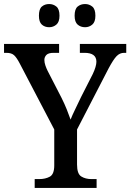

<svg xmlns="http://www.w3.org/2000/svg" viewBox="-23 -932 646 952"><path d="M149 0V-44H171Q202 -44 224 -56Q246 -68 246 -112V-290L75 -617Q60 -646 47 -658Q34 -670 9 -670H-3V-714H270V-670H243Q217 -670 207 -659.5Q197 -649 197 -635Q197 -622 202 -607.5Q207 -593 213 -581L282 -447Q297 -417 308 -389.5Q319 -362 327 -339Q335 -360 349.5 -389.5Q364 -419 379 -451L437 -565Q446 -584 450.5 -599.5Q455 -615 455 -626Q455 -670 396 -670H373V-714H603V-670H592Q571 -670 555 -653.5Q539 -637 515 -592L359 -290V-116Q359 -70 380 -57Q401 -44 431 -44H456V0ZM399 -797Q377 -797 362 -810Q347 -823 347 -854Q347 -887 362 -899.5Q377 -912 399 -912Q419 -912 434.5 -899.5Q450 -887 450 -854Q450 -823 434.5 -810Q419 -797 399 -797ZM221 -797Q199 -797 184.5 -810Q170 -823 170 -854Q170 -887 184.5 -899.5Q199 -912 221 -912Q241 -912 256.5 -899.5Q272 -887 272 -854Q272 -823 256.5 -810Q241 -797 221 -797Z"/></svg>

Font: Noto Serif Sinhala SemiCondensed Medium
Style: Regular
Weight: 500
Width: 4
Designer: Jelle Bosma - Monotype Design Team
Foundry: Monotype Imaging Inc.
Version: Version 2.007; ttfautohint (v1.8.4.7-5d5b)